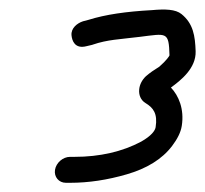

<svg xmlns="http://www.w3.org/2000/svg" viewBox="-20 -670 435 407"><path d="M96.6 -310C94.2 -295 104.7 -282.5 119.7 -282.5H128.7C167.7 -282.5 207.7 -288.5 248.8 -300.5C290.6 -312.6 323.4 -332.3 344.8 -360.6C355.8 -375.1 363.1 -389.2 365.3 -403C371 -438.7 358.7 -467.3 342.3 -484.4C363.4 -499.8 395.9 -525.3 394.7 -561.4C393.6 -593.9 389.7 -620 364.7 -640.2C352.1 -650.4 330.3 -651.1 301.8 -648.5C247.6 -645.6 203.5 -639.2 167.8 -628L156.4 -625L156 -624.9C143.6 -620.9 130.2 -610.3 131.6 -595.1C132.6 -584.2 138.5 -565.4 163.8 -572.2L175.7 -575L176.4 -575.3C208.2 -586.2 233.1 -586.5 276.4 -591.9C333.8 -599 337.9 -603.5 339.3 -552.6C338.8 -551 333 -542 317.8 -528.7C306.7 -521.9 297.4 -515.4 289.8 -508.8L289.5 -508.6L289.2 -508.3C280.8 -500.3 276 -490.3 275.1 -480.8C273.8 -469.1 278.2 -457.7 288.5 -451.5C304.8 -441.7 314.5 -429.4 309.9 -400.3C308.7 -393 301 -382.1 279.1 -369.7C239.3 -348.6 191.9 -337.5 137.5 -337.5H128.5C113.4 -337.5 99 -325 96.6 -310Z"/></svg>

Font: MewTooHand
Style: BdIta
Weight: 400
Designer: Mew Too, Robert Jablonski
Version: Version 0.77